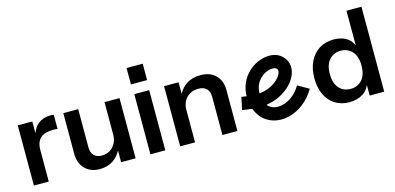

<svg xmlns="http://www.w3.org/2000/svg" viewBox="-65 -1061 2983 1449"><g transform="rotate(-15 1427.0 -336.5)"><path d="M313.4 -483.1C276.5 -483.1 244.8 -472.6 218.4 -451.7C197.4 -435.1 182.7 -410.8 171.4 -382.1V-473.9H58V-3.7H174.2V-248.9C174.2 -291.9 185.3 -323.3 207.4 -342.9C229.5 -362.6 263 -372.4 307.9 -372.4C315.9 -372.4 322.7 -372.3 328.2 -372C333.7 -371.7 338 -370.9 341.1 -369.7V-479.4C335.6 -481.8 326.4 -483.1 313.5 -483.1Z M735.7 -473.9V-220.3C735.7 -195.1 730.4 -172.6 719.6 -152.6C708.8 -132.6 694.4 -117.1 676.3 -106C658.2 -95 637.1 -89.4 613.2 -89.4C586.7 -89.4 566.3 -96.8 551.8 -111.6C537.4 -126.3 530.2 -148.1 530.2 -177V-473.9H414V-153C414 -122.9 420.3 -95.9 432.9 -71.9C445.5 -47.9 463.6 -29 487.3 -15.2C511 -1.4 539.1 5.5 571.7 5.5C612.8 5.5 648.7 -4.8 679 -25.4C705.1 -43 724.4 -66.6 739.4 -94.3V-3.6H852.8V-473.9Z M1089.3 -551.3V-679.4H963V-551.3ZM1084.7 -3.7V-473.9H968.5V-3.7Z M1605.2 -439.7C1576.7 -468.6 1536.9 -483.1 1485.9 -483.1C1442.8 -483.1 1406 -472.8 1375.2 -452.2C1349.3 -434.8 1329.8 -411.4 1314.4 -384.2V-473.9H1201V-3.8H1317.2V-257.3C1317.2 -283.1 1322.5 -305.8 1333.3 -325.5C1344 -345.2 1359.1 -360.5 1378.5 -371.6C1397.8 -382.7 1419.8 -388.2 1444.4 -388.2C1472.6 -388.2 1494.2 -380.8 1508.9 -366.1C1523.7 -351.3 1531 -329.5 1531 -300.6V-3.8H1648.1V-324.6C1648.1 -372.5 1633.8 -410.9 1605.2 -439.8Z M2171.6 -219.9C2137.7 -160.3 2082.6 -117.3 2024.4 -105C1987.5 -97.1 1953.5 -102.7 1929.1 -120.9C1922.6 -125.6 1916.7 -131.4 1911.6 -137.8C1932.6 -141.2 1951.5 -145.7 1965.7 -150.1C2069.5 -181.9 2150.7 -260.7 2163 -341.9C2170.7 -392.6 2150.5 -438.4 2107.7 -467.8C2071.5 -492.4 2019.5 -497.4 1965 -481.5C1892.9 -460.3 1832.2 -406.2 1803 -336.9C1790.7 -307.9 1783.8 -274 1783.2 -239C1766.6 -241.1 1751.3 -243.3 1743.7 -244.8L1723.1 -147.2C1737.9 -144.1 1771.2 -139.6 1799.9 -136.5C1813.9 -98.8 1836.8 -64.8 1869.7 -40.5C1904.5 -14.9 1946.8 -1.7 1992.4 -1.7C2009.5 -1.7 2027.1 -3.5 2045 -7.3C2130.7 -25.4 2210.4 -86.5 2258.3 -170.6L2171.5 -220ZM1895 -298C1912.8 -340 1949.5 -372.8 1993.2 -385.6C2005.8 -389.3 2016.8 -390.7 2026 -390.7C2038.4 -390.7 2047.2 -388.1 2051.3 -385.3C2062.6 -377.6 2066.2 -369.7 2064.2 -356.9C2058.6 -319.7 2009.2 -268 1936.3 -245.6C1925.5 -242.2 1905.5 -237.5 1882.6 -234.6C1882.9 -257.3 1887.2 -279.4 1895 -298Z M2678 -667.4V-395.8C2668.6 -417.5 2656 -437 2636.5 -451.3C2607.6 -472.5 2571 -483.1 2526.8 -483.1C2483.8 -483.1 2446.1 -472.9 2413.9 -452.7C2381.6 -432.4 2356.6 -403.8 2338.7 -366.9C2320.9 -330 2312 -286.7 2312 -236.9C2312 -187.8 2320.6 -145.1 2337.8 -108.8C2355 -72.5 2379.5 -44.4 2411.1 -24.4C2442.8 -4.5 2480.1 5.5 2523.1 5.5C2565.5 5.5 2602.1 -4.8 2632.8 -25.4C2656.6 -41.3 2671.5 -62.7 2681.7 -87V-3.7H2795.1V-667.4ZM2647.1 -128.6C2624.7 -102.5 2594.7 -89.4 2557.2 -89.4C2519.7 -89.4 2489.6 -102.3 2466.9 -128.2C2444.1 -154 2432.8 -190.5 2432.8 -237.9C2432.8 -285.2 2444.1 -321.9 2466.9 -348C2489.6 -374.1 2519.4 -387.2 2556.3 -387.2C2593.8 -387.2 2623.9 -374.3 2646.6 -348.5C2669.4 -322.7 2680.7 -286.1 2680.7 -238.8C2680.7 -191.5 2669.5 -154.7 2647.1 -128.6Z"/></g></svg>

Font: Diatome Awesome Semibold
Style: Regular
Weight: 400
Designer: 15.100.17
Foundry: 15.100.17
Version: Version 1.005;Fontself Maker 3.5.8